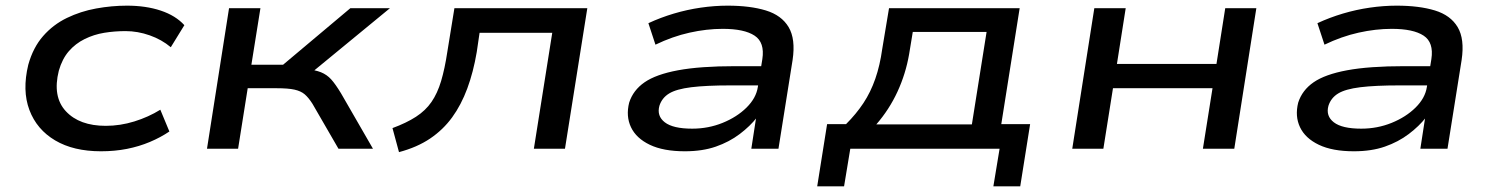

<svg xmlns="http://www.w3.org/2000/svg" viewBox="-20 -526 5290 679"><path d="M337 9Q240 9 175 -29.5Q110 -68 84 -137Q58 -206 80 -297Q97 -358 132.5 -398.5Q168 -439 216.5 -462.5Q265 -486 320 -496Q375 -506 429 -506Q496 -506 548.5 -488.5Q601 -471 632 -437L584 -359Q552 -386 509.5 -401Q467 -416 424 -416Q385 -416 348.5 -410Q312 -404 279.5 -388Q247 -372 223.5 -345Q200 -318 188 -276Q165 -184 213 -132.5Q261 -81 354 -81Q405 -81 455 -96.5Q505 -112 547 -138L579 -61Q548 -40 510 -24Q472 -8 429 0.5Q386 9 337 9Z M712 0 790 -497H901L869 -297H981L1219 -497H1359L1061 -252L1055 -283Q1094 -279 1115 -270.5Q1136 -262 1151 -245.5Q1166 -229 1186 -196L1299 0H1177L1085 -159Q1071 -181 1057.5 -192.5Q1044 -204 1021.5 -209Q999 -214 958 -214H856L822 0Z M1391 12 1368 -73Q1417 -91 1451 -113Q1485 -135 1506 -165.5Q1527 -196 1540 -239.5Q1553 -283 1562 -343L1587 -497H2057L1978 0H1868L1933 -410H1676L1666 -342Q1654 -271 1632.5 -213Q1611 -155 1579 -111Q1547 -67 1501 -36Q1455 -5 1391 12Z M2402 9Q2326 9 2278 -14Q2230 -37 2211.5 -76Q2193 -115 2205 -163Q2219 -207 2259.5 -235Q2300 -263 2378 -277.5Q2456 -292 2581 -292H2693L2683 -224H2563Q2477 -224 2424.5 -217.5Q2372 -211 2346.5 -195.5Q2321 -180 2312 -152Q2302 -116 2331 -93.5Q2360 -71 2428 -71Q2485 -71 2535.5 -91.5Q2586 -112 2620 -145.5Q2654 -179 2660 -218L2676 -317Q2685 -376 2648.5 -400Q2612 -424 2536 -424Q2479 -424 2418.5 -410.5Q2358 -397 2298 -368L2273 -444Q2316 -464 2363 -478Q2410 -492 2458.5 -499Q2507 -506 2553 -506Q2633 -506 2688.5 -489Q2744 -472 2769 -430Q2794 -388 2783 -314L2733 0H2637L2654 -110L2657 -111Q2633 -80 2596 -52Q2559 -24 2511.5 -7.5Q2464 9 2402 9Z M2870 133 2905 -87H2972Q3008 -123 3033.5 -161.5Q3059 -200 3075.5 -247.5Q3092 -295 3100 -353L3124 -497H3586L3521 -87H3623L3588 133H3493L3515 0H2987L2965 133ZM3079 -86H3417L3469 -413H3208L3195 -334Q3183 -265 3154 -202Q3125 -139 3079 -86Z M3772 0 3850 -497H3961L3930 -300H4282L4313 -497H4423L4345 0H4234L4268 -214H3916L3882 0Z M4768 9Q4692 9 4644 -14Q4596 -37 4577.5 -76Q4559 -115 4571 -163Q4585 -207 4625.5 -235Q4666 -263 4744 -277.5Q4822 -292 4947 -292H5059L5049 -224H4929Q4843 -224 4790.5 -217.5Q4738 -211 4712.5 -195.5Q4687 -180 4678 -152Q4668 -116 4697 -93.5Q4726 -71 4794 -71Q4851 -71 4901.5 -91.5Q4952 -112 4986 -145.5Q5020 -179 5026 -218L5042 -317Q5051 -376 5014.5 -400Q4978 -424 4902 -424Q4845 -424 4784.5 -410.5Q4724 -397 4664 -368L4639 -444Q4682 -464 4729 -478Q4776 -492 4824.5 -499Q4873 -506 4919 -506Q4999 -506 5054.5 -489Q5110 -472 5135 -430Q5160 -388 5149 -314L5099 0H5003L5020 -110L5023 -111Q4999 -80 4962 -52Q4925 -24 4877.5 -7.5Q4830 9 4768 9Z"/></svg>

Font: Nunito Sans 7pt Expanded Medium
Style: Italic
Weight: 500
Width: 7
Italic angle: -9°
Designer: Vernon Adams
Foundry: Vernon Adams
Version: Version 3.101;gftools[0.9.27]